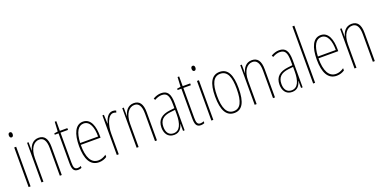

<svg xmlns="http://www.w3.org/2000/svg" viewBox="-14 -1575 4779 2400"><g transform="rotate(-20 2375.5 -375.0)"><path d="M91 -724C71 -724 65 -706 65 -690C65 -672 73 -656 90 -656C106 -656 116 -670 116 -691C116 -707 110 -724 91 -724ZM103 -527H77V0H103Z M403 -537C323 -537 285 -474 271 -415H269L268 -527H248V0H274V-311C274 -445 334 -513 403 -513C458 -513 492 -471 492 -365V0H518V-375C518 -488 477 -537 403 -537Z M735 -14C694 -14 684 -44 684 -108V-503H784V-527H684V-656H663L656 -528L608 -521V-503H658V-112C658 -32 672 10 734 10C753 10 767 6 780 0V-25C770 -19 752 -14 735 -14Z M993 -537C892 -537 844 -429 844 -264C844 -94 896 10 1012 10C1053 10 1089 -3 1117 -22V-52C1082 -27 1047 -15 1012 -15C917 -15 869 -106 870 -273H1133V-301C1133 -421 1099 -537 993 -537ZM993 -512C1077 -512 1110 -414 1109 -297H871C877 -442 923 -512 993 -512Z M1388 -535C1321 -535 1292 -462 1277 -409H1275L1270 -527H1250V0H1276V-277C1276 -381 1314 -509 1388 -509C1402 -509 1417 -504 1425 -500L1433 -524C1419 -532 1401 -535 1388 -535Z M1669 -537C1589 -537 1551 -474 1537 -415H1535L1534 -527H1514V0H1540V-311C1540 -445 1600 -513 1669 -513C1724 -513 1758 -471 1758 -365V0H1784V-375C1784 -488 1743 -537 1669 -537Z M2031 -537C1997 -537 1958 -525 1925 -505L1936 -483C1974 -505 2007 -512 2031 -512C2099 -512 2126 -475 2126 -355V-304L2064 -297C1954 -284 1891 -234 1891 -129C1891 -57 1926 10 2011 10C2087 10 2115 -43 2128 -93H2130L2131 0H2152V-358C2152 -489 2115 -537 2031 -537ZM2063 -274 2127 -281V-220C2127 -97 2095 -12 2011 -12C1952 -12 1917 -54 1917 -129C1917 -217 1964 -263 2063 -274Z M2369 -14C2328 -14 2318 -44 2318 -108V-503H2418V-527H2318V-656H2297L2290 -528L2242 -521V-503H2292V-112C2292 -32 2306 10 2368 10C2387 10 2401 6 2414 0V-25C2404 -19 2386 -14 2369 -14Z M2522 -724C2502 -724 2496 -706 2496 -690C2496 -672 2504 -656 2521 -656C2537 -656 2547 -670 2547 -691C2547 -707 2541 -724 2522 -724ZM2534 -527H2508V0H2534Z M2967 -264C2967 -433 2925 -537 2811 -537C2705 -537 2654 -444 2654 -266C2654 -80 2708 10 2813 10C2916 10 2967 -77 2967 -264ZM2680 -266C2680 -424 2719 -512 2811 -512C2908 -512 2941 -418 2941 -265C2941 -94 2901 -15 2812 -15C2722 -15 2680 -102 2680 -266Z M3239 -537C3159 -537 3121 -474 3107 -415H3105L3104 -527H3084V0H3110V-311C3110 -445 3170 -513 3239 -513C3294 -513 3328 -471 3328 -365V0H3354V-375C3354 -488 3313 -537 3239 -537Z M3601 -537C3567 -537 3528 -525 3495 -505L3506 -483C3544 -505 3577 -512 3601 -512C3669 -512 3696 -475 3696 -355V-304L3634 -297C3524 -284 3461 -234 3461 -129C3461 -57 3496 10 3581 10C3657 10 3685 -43 3698 -93H3700L3701 0H3722V-358C3722 -489 3685 -537 3601 -537ZM3633 -274 3697 -281V-220C3697 -97 3665 -12 3581 -12C3522 -12 3487 -54 3487 -129C3487 -217 3534 -263 3633 -274Z M3888 0V-760H3862V0Z M4155 -537C4054 -537 4006 -429 4006 -264C4006 -94 4058 10 4174 10C4215 10 4251 -3 4279 -22V-52C4244 -27 4209 -15 4174 -15C4079 -15 4031 -106 4032 -273H4295V-301C4295 -421 4261 -537 4155 -537ZM4155 -512C4239 -512 4272 -414 4271 -297H4033C4039 -442 4085 -512 4155 -512Z M4567 -537C4487 -537 4449 -474 4435 -415H4433L4432 -527H4412V0H4438V-311C4438 -445 4498 -513 4567 -513C4622 -513 4656 -471 4656 -365V0H4682V-375C4682 -488 4641 -537 4567 -537Z"/></g></svg>

Font: Noto Sans Bengali ExtraCondensed Thin
Style: Regular
Weight: 100
Width: 2
Designer: Joana Ranito - Universal Thirst; Jelle Bosma - Monotype Design Team
Foundry: Universal Thirst ehf.
Version: Version 3.000